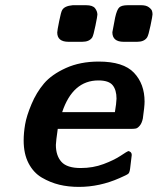

<svg xmlns="http://www.w3.org/2000/svg" viewBox="-20 -714 612 745"><path d="M71.8 -168.9Q71.8 -197.8 77.4 -231Q83 -264.2 102.1 -309.6Q121.1 -355 150.6 -389.9Q180.2 -424.8 235.6 -450Q291 -475.1 362.8 -475.1Q459 -475.1 500 -431.6Q541 -388.2 541 -319.8Q541 -300.8 534.2 -253.9Q530.3 -235.8 522.2 -226.3Q514.2 -216.8 507.1 -215.3Q500 -213.9 487.8 -213.9H204.1Q197.3 -167 196.8 -151.9Q196.8 -109.9 218.5 -85.9Q240.2 -62 293 -62Q340.8 -62 381.8 -77.4Q422.9 -92.8 448.5 -109.9Q474.1 -127 478 -127.9Q491.2 -125 491.2 -112.8Q491.2 -107.9 484.9 -60.1Q482.9 -43.9 477.5 -39.6Q472.2 -35.2 443.8 -22.9Q366.7 11.2 286.1 11.2Q245.1 11.2 210 2.7Q174.8 -5.9 142.3 -24.9Q109.9 -43.9 90.8 -80.6Q71.8 -117.2 71.8 -168.9ZM202.1 -587.9Q202.1 -594.7 209.5 -631.3Q216.8 -668 221.2 -674.8Q230 -690.9 262.2 -693.8H314Q339.8 -693.8 348.9 -681.9Q357.9 -669.9 357.9 -657.2Q357.9 -651.4 350.3 -614.3Q342.8 -577.1 337.9 -568.8Q326.7 -551.8 298.8 -551.8H246.1Q202.1 -551.8 202.1 -587.9ZM221.2 -278.8H425.8Q431.6 -313 432.1 -331.1Q432.1 -365.2 417 -383.5Q401.9 -401.9 361.8 -401.9Q262.2 -401.9 221.2 -278.8ZM416 -588.9Q416 -590.8 426.8 -646Q433.6 -676.8 442.9 -685.3Q452.1 -693.8 476.1 -693.8H527.8Q546.9 -693.8 557.4 -686Q567.9 -678.2 569.8 -671.6Q571.8 -665 571.8 -658.2Q571.8 -652.3 564 -614.7Q556.2 -577.1 550.8 -568.8Q539.6 -551.8 512.2 -551.8H460Q416 -551.8 416 -588.9Z"/></svg>

Font: CMU Sans Serif
Style: BoldOblique
Weight: 700
Italic angle: -12°
Version: Version 0.7.0